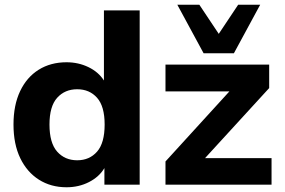

<svg xmlns="http://www.w3.org/2000/svg" viewBox="-20 -780 1202 811"><path d="M261 11Q195 11 144.5 -21Q94 -53 65.5 -112Q37 -171 37 -254Q37 -336 65 -395Q93 -454 143.5 -485.5Q194 -517 261 -517Q311 -517 353.5 -496.5Q396 -476 419 -440V-736H570V0H421V-70Q399 -33 356 -11Q313 11 261 11ZM306 -103Q358 -103 390 -139.5Q422 -176 422 -254Q422 -331 390 -367Q358 -403 306 -403Q254 -403 221.5 -367Q189 -331 189 -254Q189 -176 221.5 -139.5Q254 -103 306 -103ZM679 0V-98L949 -394H679V-507H1117V-408L846 -112H1127V0ZM840 -555 729 -760H822L904 -637L986 -760H1079L968 -555Z"/></svg>

Font: Mulish ExtraBold
Style: Regular
Weight: 800
Designer: Vernon Adams
Foundry: Vernon Adams
Version: Version 3.603; ttfautohint (v1.8.3)